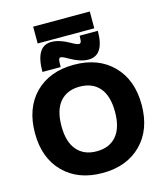

<svg xmlns="http://www.w3.org/2000/svg" viewBox="-150 -1171 1101 1292"><g transform="rotate(-15 401.0 -525.0)"><path d="M264.6 -197.3Q313.5 -139.6 402.3 -139.6Q491.2 -139.6 540 -196.8Q588.9 -253.9 588.9 -364.7Q588.9 -475.6 540 -532.7Q491.2 -589.8 402.3 -589.8Q313.5 -589.8 264.6 -532.7Q215.8 -475.6 215.8 -364.7Q215.8 -253.9 264.6 -197.3ZM131.8 -640.6Q233.4 -742.2 402.8 -742.2Q572.3 -742.2 673.3 -640.1Q774.4 -538.1 774.4 -364.7Q774.4 -191.4 673.3 -89.8Q572.3 11.7 402.8 11.7Q233.4 11.7 132.3 -89.8Q31.2 -191.4 31.2 -364.7Q31.2 -538.1 131.8 -640.6ZM423.8 -888.7Q460 -867.2 474.6 -868.2Q482.4 -868.2 486.8 -876.5Q491.2 -884.8 491.2 -920.9H618.2Q618.2 -750 508.8 -750Q453.1 -750 380.9 -791Q343.8 -813.5 329.1 -813.5Q321.3 -813.5 317.4 -803.2Q313.5 -793 313.5 -750H186.5Q186.5 -929.7 295.9 -929.7Q351.6 -929.7 423.8 -888.7ZM205.1 -943.4V-1060.5H599.6V-943.4Z"/></g></svg>

Font: Gen Shin Gothic Heavy
Style: Bold
Weight: 900
Designer: [Source Han Sans]
Ryoko NISHIZUKA  (kana & ideographs); Paul D. Hunt (Latin, Greek & Cyrillic); Wenlong ZHANG  (bopomofo
Version: Version 1.002.20150607